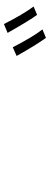

<svg xmlns="http://www.w3.org/2000/svg" viewBox="357 -1213 263 1017"><g transform="rotate(90 488.5 -704.5)"><path d="M58.6 -769.5Q85.9 -733.4 154.3 -613.3L107.4 -593.8Q57.6 -692.4 14.6 -751ZM135.7 -797.9 180.7 -816.4Q220.7 -760.7 276.4 -661.1L230.5 -640.6Q171.9 -752.9 135.7 -797.9Z"/></g></svg>

Font: Min Sans Light
Style: Regular
Weight: 300
Designer: Jinseong-Kim, NotoSansCJK, Nunito
Foundry: Jinseong-Kim
Version: Version 1.400;Glyphs 3.1.2 (3151)